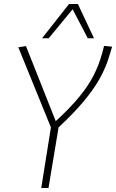

<svg xmlns="http://www.w3.org/2000/svg" viewBox="-20 -934 577 954"><path d="M185 0 233 -301 71 -699 109 -705 257 -332Q329 -398 374 -453Q419 -508 445 -559Q471 -610 486 -664Q489 -675 492 -685.5Q495 -696 497 -706L537 -702Q534 -691 530.5 -680Q527 -669 524 -659Q507 -600 476 -544.5Q445 -489 395 -429.5Q345 -370 271 -301L221 0ZM189 -744 323 -914H367L447 -744H416L341 -888L222 -744Z"/></svg>

Font: Georama ExtraLight
Style: Italic
Weight: 200
Italic angle: -9°
Designer: Jean-Baptiste Levee
Foundry: Production Type
Version: Version 1.000